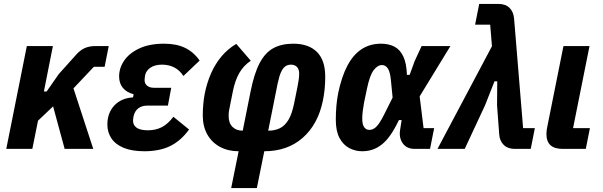

<svg xmlns="http://www.w3.org/2000/svg" viewBox="-20 -760 3076 980"><path d="M310 0 251 -217 174 -144 145 0H12L117 -525H250L204 -293H218L280 -382L368 -480Q389 -504 412.5 -514.5Q436 -525 469 -525H535L514 -419H459L355 -309L456 0Z M865 -164 945 -99Q903 -41 848.5 -14.5Q794 12 717 12Q653 12 611 -5.5Q569 -23 548.5 -54Q528 -85 528 -124Q528 -183 563 -221Q598 -259 659 -263L662 -279Q627 -288 607.5 -311Q588 -334 588 -370Q588 -413 614 -451Q640 -489 691.5 -513Q743 -537 818 -537Q880 -537 924 -516Q968 -495 999 -451L916 -372Q898 -401 870 -415.5Q842 -430 807 -430Q771 -430 748.5 -415Q726 -400 721 -377Q720 -370 719 -364.5Q718 -359 718 -351Q718 -333 731 -322.5Q744 -312 765 -312H854L837 -221H732Q705 -221 687 -208Q669 -195 662 -168Q661 -162 660 -156Q659 -150 659 -144Q659 -121 677.5 -108Q696 -95 735 -95Q775 -95 806 -111Q837 -127 865 -164Z M1160 200 1198 12Q1144 12 1102.5 -10.5Q1061 -33 1038 -74Q1015 -115 1015 -170Q1015 -199 1017.5 -227.5Q1020 -256 1025 -282Q1036 -337 1057 -385Q1078 -433 1110 -471.5Q1142 -510 1186 -536L1260 -450Q1223 -425 1201.5 -387.5Q1180 -350 1169 -296L1155 -226Q1151 -208 1149 -195Q1147 -182 1147 -168Q1147 -132 1166.5 -112.5Q1186 -93 1219 -93L1259 -293Q1277 -384 1305 -437.5Q1333 -491 1375 -514Q1417 -537 1477 -537Q1555 -537 1597.5 -495Q1640 -453 1640 -369Q1640 -335 1637 -305Q1634 -275 1628 -246Q1603 -125 1525 -56.5Q1447 12 1329 12L1291 200ZM1397 -333 1349 -93Q1382 -93 1407.5 -105Q1433 -117 1451.5 -147Q1470 -177 1481 -231L1498 -315Q1502 -335 1504.5 -352Q1507 -369 1507 -385Q1507 -406 1496 -418Q1485 -430 1465 -430Q1449 -430 1436.5 -421.5Q1424 -413 1414.5 -392Q1405 -371 1397 -333Z M2196 -106 2175 0H2098Q2056 0 2036 -28Q2016 -56 2022 -96L2030 -147H2016Q1995 -103 1974 -72.5Q1953 -42 1930 -23.5Q1907 -5 1882 3.5Q1857 12 1828 12Q1794 12 1763 -4Q1732 -20 1713 -55.5Q1694 -91 1694 -149Q1694 -185 1697 -219.5Q1700 -254 1706 -284Q1723 -367 1752.5 -423.5Q1782 -480 1825 -508.5Q1868 -537 1925 -537Q1964 -537 1993 -522Q2022 -507 2038.5 -472Q2055 -437 2057 -378H2071L2096 -447L2132 -525H2279L2122 -268L2142 -106ZM1865 -97Q1878 -97 1890 -104.5Q1902 -112 1915 -130.5Q1928 -149 1944 -182L1984 -262L1976 -343Q1972 -392 1960 -410Q1948 -428 1930 -428Q1907 -428 1887 -401.5Q1867 -375 1853 -307L1838 -235Q1834 -213 1831.5 -193Q1829 -173 1829 -155Q1829 -124 1839 -110.5Q1849 -97 1865 -97Z M2491 -524 2482 -634H2405L2426 -740H2524Q2560 -740 2580.5 -720Q2601 -700 2604 -665L2650 -106H2710L2689 0H2608Q2572 0 2551 -20.5Q2530 -41 2528 -75L2517 -223L2518 -345H2504L2456 -223L2352 0H2213Z M2991 -106 2970 0H2853Q2810 0 2789.5 -19Q2769 -38 2769 -77Q2769 -86 2770.5 -97Q2772 -108 2775 -121L2856 -525H2989L2905 -106Z"/></svg>

Font: IBM Plex Sans Condensed
Style: Bold Italic
Weight: 700
Width: 3
Italic angle: -11.31°
Designer: Mike Abbink, Paul van der Laan, Pieter van Rosmalen
Foundry: Bold Monday
Version: Version 3.201